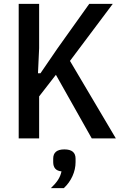

<svg xmlns="http://www.w3.org/2000/svg" viewBox="-20 -718 638 996"><path d="M270 -330 183 -218V0H77V-698H183V-468L177 -338H190L279 -468L443 -698H565L343 -402L581 0H456ZM314 57Q372 57 372 105V123Q372 160 356 195.5Q340 231 311 258H244Q268 235 281 215Q294 195 299 171Q256 167 256 123V105Q256 57 314 57Z"/></svg>

Font: IBM Plex Sans Condensed Medium
Style: Regular
Weight: 500
Width: 3
Designer: Mike Abbink, Paul van der Laan, Pieter van Rosmalen
Foundry: Bold Monday
Version: Version 1.3